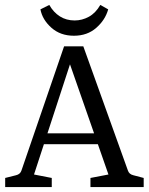

<svg xmlns="http://www.w3.org/2000/svg" viewBox="-20 -759 603 779"><path d="M143 -218H387L404 -174H129ZM499 -67Q504 -52 521 -48L563 -37V0H347V-37L420 -51L250 -538H277L118 -51L190 -37V0H1V-37L45 -48Q62 -52 67 -67L240 -571H318ZM280 -614Q225 -614 188.5 -646.5Q152 -679 144 -721L180 -739Q197 -709 223 -692.5Q249 -676 283 -676Q313 -676 340.5 -691Q368 -706 387 -739L419 -721Q407 -678 370.5 -646Q334 -614 280 -614Z"/></svg>

Font: Rasa
Style: Regular
Weight: 400
Designer: Anna Giedrys (Yrsa+Rasa design), David Brezina (Yrsa art-direction, Rasa art-direction, design)
Foundry: Rosetta Type Foundry
Version: Version 2.004